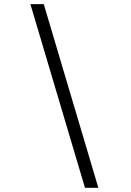

<svg xmlns="http://www.w3.org/2000/svg" viewBox="-20 -806 626 919"><path d="M386.7 92.8H450.7L189.5 -786.1H125.5Z"/></svg>

Font: Cascadia Mono PL Light
Style: Italic
Weight: 300
Italic angle: -10°
Monospace: yes
Designer: Aaron Bell
Foundry: Saja Typeworks
Version: Version 2404.023